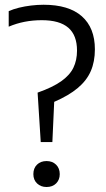

<svg xmlns="http://www.w3.org/2000/svg" viewBox="-20 -769 440 796"><path d="M148.9 -179.9 135.9 -385Q197.8 -406.8 233.4 -431.9Q269.1 -457 284.2 -488.1Q299.3 -519.2 299.3 -559.2Q299.3 -622.9 263.2 -654.1Q227 -685.3 153.5 -685.3Q116.3 -685.3 82.3 -678.7Q48.3 -672.1 16.1 -658.4V-722.8Q34.4 -731 58.4 -737Q82.4 -742.9 108.9 -746.1Q135.4 -749.3 160.7 -749.3Q265.2 -749.3 319.3 -701.5Q373.4 -653.7 373.4 -564.4Q373.4 -513.7 356.5 -474.5Q339.6 -435.3 302.4 -404.1Q265.2 -372.9 204.7 -346.7L197.1 -179.9ZM173 6.3Q149.1 6.3 133.7 -8.5Q118.3 -23.2 118.3 -47.1Q118.3 -71.8 133.5 -86.5Q148.7 -101.3 173 -101.3Q197.3 -101.3 212.5 -86.3Q227.7 -71.4 227.7 -47.1Q227.7 -23.6 212.7 -8.6Q197.7 6.3 173 6.3Z"/></svg>

Font: Encode Sans SC Condensed Thin
Style: Regular
Weight: 100
Width: 3
Designer: Multiple Designers
Foundry: Impallari Type
Version: Version 3.002